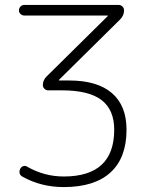

<svg xmlns="http://www.w3.org/2000/svg" viewBox="-20 -750 588 780"><path d="M79 -687Q70 -687 63.5 -693Q57 -699 57 -708Q57 -717 63.5 -723.5Q70 -730 79 -730H462Q471 -730 477.5 -723.5Q484 -717 484 -708Q484 -687 468 -671L220 -426Q219 -425 219 -424Q219 -423 220 -423H261Q375 -423 434.5 -372Q494 -321 494 -223Q494 -109 429 -49.5Q364 10 239 10Q147 10 72 -32Q53 -42 62 -64Q66 -72 74.5 -75Q83 -78 90 -73Q160 -33 239 -33Q444 -33 444 -223Q444 -304 392.5 -343.5Q341 -383 231 -383H175Q167 -383 160.5 -389.5Q154 -396 154 -404Q154 -424 169 -439L417 -684Q418 -685 418 -686Q418 -687 417 -687Z"/></svg>

Font: Rounded Mplus 1c Light
Style: Regular
Weight: 300
Version: Version 1.059.20150529